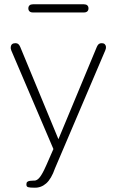

<svg xmlns="http://www.w3.org/2000/svg" viewBox="-20 -691 543 894"><path d="M135 150Q138 150 140 150Q153 150 165.5 134Q178 118 193 84L198 73L233 -7V13L33 -455Q29 -464 30 -472.5Q31 -481 36.5 -485.5Q42 -490 52 -490Q60 -490 65 -486Q70 -482 74 -473L264 -14H240L431 -473Q435 -482 440 -486Q445 -490 454 -490Q463 -490 468 -485Q473 -480 473.5 -472.5Q474 -465 470 -456L239 86L236 93Q219 142 195 163Q171 184 140 183Q120 183 111 180.5Q102 178 103 166Q103 159 107.5 155.5Q112 152 119.5 151Q127 150 135 150ZM112 -652Q112 -661 117.5 -666Q123 -671 133 -671H371Q381 -671 386.5 -666Q392 -661 392 -652Q392 -643 386.5 -638Q381 -633 371 -633H133Q123 -633 117.5 -638Q112 -643 112 -652Z"/></svg>

Font: SN Pro Thin
Style: Regular
Weight: 200
Designer: Tobias Whetton
Foundry: Supernotes
Version: Version 1.003;Glyphs 3.3 (3324)